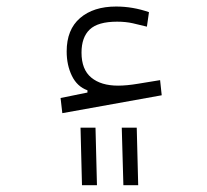

<svg xmlns="http://www.w3.org/2000/svg" viewBox="-20 -345 626 582"><path d="M168.9 -2 163.6 -47.9 245.1 -64.5V-71.3Q213.9 -82.5 198 -115Q182.1 -147.5 182.1 -189Q182.1 -255.4 222.7 -290.3Q263.2 -325.2 332 -325.2Q382.8 -325.2 431.6 -308.1L425.3 -264.2Q404.3 -269.5 382.8 -274.4Q361.3 -279.3 335 -279.3Q276.9 -279.3 252 -255.6Q227.1 -231.9 227.1 -185.5Q227.1 -134.3 256.6 -109.9Q286.1 -85.4 337.9 -85.4Q364.3 -85.4 399.2 -91.3Q434.1 -97.2 465.3 -102.1L470.2 -56.2ZM228.5 216.3 224.1 42H269.5L273.9 216.3ZM354 216.3 349.1 42H394.5L398.9 216.3Z"/></svg>

Font: Cascadia Mono NF ExtraLight
Style: Regular
Weight: 200
Monospace: yes
Designer: Aaron Bell
Foundry: Saja Typeworks
Version: Version 2404.023; ttfautohint (v1.8.4)